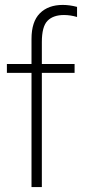

<svg xmlns="http://www.w3.org/2000/svg" viewBox="-20 -760 351 780"><path d="M150 -589V-500H283V-464H150V0H108V-464H8V-500H108V-602Q108 -672 142 -706Q176 -740 235 -740Q263 -740 293 -732V-691Q266 -699 240 -699Q196 -699 173 -675.5Q150 -652 150 -589Z"/></svg>

Font: MuliDisplayVN ExtraLight
Style: Regular
Weight: 200
Designer: Vernon Adams
Foundry: Vernon Adams
Version: Version 2.100